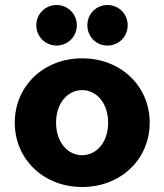

<svg xmlns="http://www.w3.org/2000/svg" viewBox="-20 -736 657 767"><path d="M308 11C463 11 578 -100 578 -246C578 -392 463 -503 308 -503C154 -503 39 -392 39 -246C39 -100 154 11 308 11ZM308 -116C251 -116 204 -167 204 -246C204 -325 251 -376 308 -376C365 -376 412 -325 412 -246C412 -167 365 -116 308 -116ZM206 -554C251 -554 287 -590 287 -635C287 -680 251 -716 206 -716C161 -716 125 -680 125 -635C125 -590 161 -554 206 -554ZM409 -554C455 -554 490 -590 490 -635C490 -680 455 -716 409 -716C364 -716 329 -680 329 -635C329 -590 364 -554 409 -554Z"/></svg>

Font: SN Pro Heavy
Style: Regular
Weight: 800
Designer: Tobias Whetton
Foundry: Supernotes
Version: Version 1.001;Glyphs 3.2 (3249)